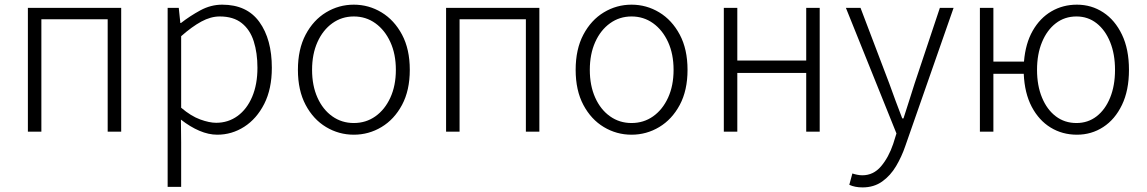

<svg xmlns="http://www.w3.org/2000/svg" viewBox="-20 -567 4939 827"><path d="M100.1 0V-533.2H502V0H443.8V-483.9H158.2V0Z M702.1 237.8V-533.2H750L756.8 -467.8H759.3Q797.9 -498 843 -522.5Q888.2 -546.9 937 -546.9Q1043.5 -546.9 1097.2 -472.4Q1150.9 -397.9 1150.9 -274.9Q1150.9 -184.1 1118.2 -119.6Q1085.4 -55.2 1032 -21Q978.5 13.2 916 13.2Q878.4 13.2 838.9 -3.7Q799.3 -20.5 759.3 -51.8L760.3 45.9V237.8ZM911.1 -38.1Q962.9 -38.1 1003.2 -67.4Q1043.5 -96.7 1066.2 -150.1Q1088.9 -203.6 1088.9 -274.9Q1088.9 -338.9 1073 -388.9Q1057.1 -439 1021.2 -467.5Q985.4 -496.1 926.3 -496.1Q887.7 -496.1 847.2 -474.1Q806.6 -452.1 760.3 -411.1V-103Q802.7 -66.9 842.3 -52.5Q881.8 -38.1 911.1 -38.1Z M1503.9 13.2Q1439.5 13.2 1384.5 -19.8Q1329.6 -52.7 1296.4 -115.2Q1263.2 -177.7 1263.2 -266.1Q1263.2 -355 1296.4 -417.7Q1329.6 -480.5 1384.5 -513.7Q1439.5 -546.9 1503.9 -546.9Q1568.4 -546.9 1623.3 -513.7Q1678.2 -480.5 1711.7 -417.7Q1745.1 -355 1745.1 -266.1Q1745.1 -177.7 1711.7 -115.2Q1678.2 -52.7 1623.3 -19.8Q1568.4 13.2 1503.9 13.2ZM1503.9 -37.1Q1556.2 -37.1 1596.9 -65.9Q1637.7 -94.7 1661.4 -146.5Q1685.1 -198.2 1685.1 -266.1Q1685.1 -334 1661.4 -385.7Q1637.7 -437.5 1596.9 -466.8Q1556.2 -496.1 1503.9 -496.1Q1452.1 -496.1 1411.4 -466.8Q1370.6 -437.5 1347.4 -385.7Q1324.2 -334 1324.2 -266.1Q1324.2 -198.2 1347.4 -146.5Q1370.6 -94.7 1411.4 -65.9Q1452.1 -37.1 1503.9 -37.1Z M1901.4 0V-533.2H2303.2V0H2245.1V-483.9H1959.5V0Z M2700.2 13.2Q2635.7 13.2 2580.8 -19.8Q2525.9 -52.7 2492.7 -115.2Q2459.5 -177.7 2459.5 -266.1Q2459.5 -355 2492.7 -417.7Q2525.9 -480.5 2580.8 -513.7Q2635.7 -546.9 2700.2 -546.9Q2764.6 -546.9 2819.6 -513.7Q2874.5 -480.5 2908 -417.7Q2941.4 -355 2941.4 -266.1Q2941.4 -177.7 2908 -115.2Q2874.5 -52.7 2819.6 -19.8Q2764.6 13.2 2700.2 13.2ZM2700.2 -37.1Q2752.4 -37.1 2793.2 -65.9Q2834 -94.7 2857.7 -146.5Q2881.3 -198.2 2881.3 -266.1Q2881.3 -334 2857.7 -385.7Q2834 -437.5 2793.2 -466.8Q2752.4 -496.1 2700.2 -496.1Q2648.4 -496.1 2607.7 -466.8Q2566.9 -437.5 2543.7 -385.7Q2520.5 -334 2520.5 -266.1Q2520.5 -198.2 2543.7 -146.5Q2566.9 -94.7 2607.7 -65.9Q2648.4 -37.1 2700.2 -37.1Z M3097.7 0V-533.2H3155.8V-306.2H3452.6V-533.2H3510.7V0H3452.6V-252.9H3155.8V0Z M3695.3 240.2Q3662.1 240.2 3638.2 229L3651.4 180.2Q3659.7 183.1 3671.4 185.5Q3683.1 188 3694.3 188Q3742.2 188 3774.9 149.4Q3807.6 110.8 3827.1 53.2L3841.3 7.8L3623.5 -533.2H3686.5L3810.5 -207Q3823.2 -172.4 3837.6 -132.6Q3852.1 -92.8 3866.2 -57.1H3871.6Q3883.3 -92.8 3895.8 -132.6Q3908.2 -172.4 3919.4 -207L4028.3 -533.2H4087.4L3879.4 62Q3863.8 107.9 3839.6 148.7Q3815.4 189.5 3779.8 214.8Q3744.1 240.2 3695.3 240.2Z M4616.7 -37.1Q4666 -37.1 4703.4 -65.9Q4740.7 -94.7 4761.7 -146.5Q4782.7 -198.2 4782.7 -266.1Q4782.7 -334 4761.7 -385.7Q4740.7 -437.5 4703.4 -466.8Q4666 -496.1 4616.7 -496.1Q4565.9 -496.1 4527.8 -466.8Q4489.7 -437.5 4468.3 -385.7Q4446.8 -334 4446.8 -266.1Q4446.8 -198.2 4468.3 -146.5Q4489.7 -94.7 4527.8 -65.9Q4565.9 -37.1 4616.7 -37.1ZM4618.7 13.2Q4555.7 13.2 4505.1 -17.8Q4454.6 -48.8 4423.8 -107.4Q4393.1 -166 4389.6 -249H4258.8V0H4200.7V-533.2H4258.8V-301.8H4390.6Q4397 -379.9 4428.2 -434.6Q4459.5 -489.3 4508.8 -518.1Q4558.1 -546.9 4618.7 -546.9Q4681.2 -546.9 4731.9 -513.7Q4782.7 -480.5 4812.7 -417.7Q4842.8 -355 4842.8 -266.1Q4842.8 -177.7 4812.7 -115.2Q4782.7 -52.7 4731.9 -19.8Q4681.2 13.2 4618.7 13.2Z"/></svg>

Font: Source Han Sans CN Light
Style: Regular
Weight: 300
Designer: Ryoko NISHIZUKA  (kana, bopomofo & ideographs); Paul D. Hunt (Latin, Greek & Cyrillic); Sandoll Communications , Soo-you
Foundry: Adobe
Version: Version 2.000;hotconv 1.0.107;makeotfexe 2.5.65593